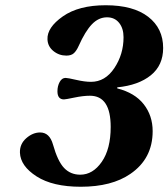

<svg xmlns="http://www.w3.org/2000/svg" viewBox="-20 -700 642 732"><path d="M56 -118Q55 -151 80 -173Q105 -195 133 -195Q169 -195 182 -149Q200 -85 224.5 -59.5Q249 -34 286 -34Q334 -34 368 -83Q402 -132 402 -216Q402 -335 323 -335Q297 -335 263.5 -328Q230 -321 224 -321Q199 -321 199 -352Q199 -372 207.5 -387.5Q216 -403 230 -403Q238 -403 270.5 -395.5Q303 -388 327 -388Q381 -388 416 -440.5Q451 -493 451 -558Q451 -592 434 -613Q417 -634 388 -634Q356 -634 330.5 -607.5Q305 -581 280 -525Q272 -507 262 -497.5Q252 -488 233 -488Q205 -488 183.5 -505.5Q162 -523 161 -550Q159 -595 219.5 -637.5Q280 -680 383 -680Q488 -680 545 -636Q602 -592 602 -517Q602 -451 555 -413Q508 -375 427 -367V-363Q494 -346 528 -302.5Q562 -259 562 -200Q562 -95 477 -37Q406 12 288 12Q181 12 119.5 -27.5Q58 -67 56 -118Z"/></svg>

Font: Heuristica
Style: Bold Italic
Weight: 700
Italic angle: -13°
Version: Version 1.0.2